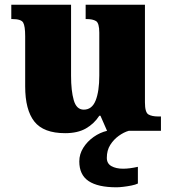

<svg xmlns="http://www.w3.org/2000/svg" viewBox="-20 -556 731 816"><path d="M257 10Q165 10 126 -39.5Q87 -89 87 -189V-402Q87 -445 78.5 -460Q70 -475 32 -475H28V-536H282V-234Q282 -170 293.5 -130Q305 -90 336 -90Q371 -90 386.5 -129Q402 -168 402 -235V-417Q402 -458 388 -466.5Q374 -475 348 -475H344V-536H596V-121Q596 -78 611 -69.5Q626 -61 652 -61H664V0H435L407 -64H402Q380 -30 345 -10Q310 10 257 10ZM475 240Q396 240 356.5 213.5Q317 187 317 130Q317 99 334 72Q351 45 378 26Q405 7 435 0H527Q506 6 484.5 21.5Q463 37 448.5 60Q434 83 434 115Q434 139 453.5 150Q473 161 503 161Q517 161 532.5 159Q548 157 566 153V224Q556 229 538.5 232.5Q521 236 503.5 238Q486 240 475 240Z"/></svg>

Font: Noto Serif Telugu Black
Style: Regular
Weight: 900
Designer: Jelle Bosma - Monotype Design Team
Foundry: Monotype Imaging Inc.
Version: Version 2.005; ttfautohint (v1.8.4.7-5d5b)